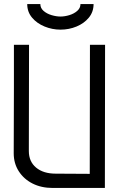

<svg xmlns="http://www.w3.org/2000/svg" viewBox="-20 -932 640 952"><path d="M48 -172 49 -500V-710H124L123 -183Q123 -131 159 -101Q195 -71 256 -71L425 -70L426 -710H501L500 0H242Q185 0 141.5 -22Q98 -44 73 -83Q48 -122 48 -172ZM115 -912H180Q180 -892 196 -878Q212 -864 235.5 -857Q259 -850 280 -850Q301 -850 324 -857Q347 -864 363 -878Q379 -892 379 -912H444Q444 -873 420.5 -844.5Q397 -816 359.5 -800.5Q322 -785 280 -785Q239 -785 201 -800.5Q163 -816 139 -844.5Q115 -873 115 -912Z"/></svg>

Font: Orbit
Style: Regular
Weight: 400
Designer: Sooun Cho
Foundry: JAMO
Version: Version 1.000; ttfautohint (v1.8.4.7-5d5b);gftools[0.9.29]